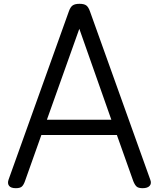

<svg xmlns="http://www.w3.org/2000/svg" viewBox="-20 -973 833 1007"><path d="M63 14Q37 14 27.5 1.5Q18 -11 25 -31L341 -913Q349 -936 361 -944.5Q373 -953 397 -953Q421 -953 432.5 -944.5Q444 -936 452 -913L768 -31Q776 -11 765 1.5Q754 14 728 14Q706 14 696.5 5.5Q687 -3 679 -23L593 -265H197L111 -23Q104 -3 94.5 5.5Q85 14 63 14ZM226 -345H564L396 -822Z"/></svg>

Font: Playwrite US Modern
Style: Regular
Weight: 400
Designer: Veronika Burian, José Scaglione
Foundry: TypeTogether
Version: Version 1.002